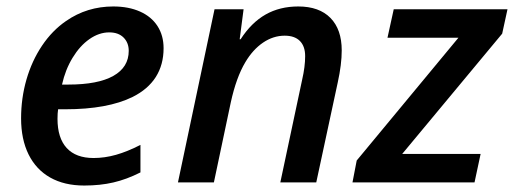

<svg xmlns="http://www.w3.org/2000/svg" viewBox="-20 -570 1606 600"><path d="M45.9 -200.2Q45.9 -263.2 62.7 -321.5Q79.6 -379.9 111.3 -427.2Q143.1 -474.6 186.5 -504.4Q252 -549.8 334 -549.8Q381.8 -549.8 417.5 -533.9Q453.1 -518.1 472.2 -488.5Q491.2 -459 491.2 -419.4Q491.2 -367.7 466.8 -329.3Q442.4 -291 394.5 -267.1Q316.4 -228.5 183.6 -228.5H161.6Q159.7 -216.8 159.7 -198.7Q159.7 -138.7 188.5 -107.4Q217.3 -76.2 272.5 -76.2Q307.1 -76.2 342.5 -86.2Q377.9 -96.2 418.9 -117.2V-31.2Q375.5 -9.3 334.2 0.2Q293 9.8 243.2 9.8Q181.2 9.8 137 -15.1Q92.8 -40 69.3 -87.4Q45.9 -134.8 45.9 -200.2ZM382.3 -411.1Q382.3 -436.5 366.2 -452.6Q350.1 -468.8 321.3 -468.8Q289.6 -468.8 259.5 -447.8Q229.5 -426.8 206.8 -389.4Q184.1 -352.1 173.8 -305.7H193.4Q286.1 -305.7 334.2 -332.8Q382.3 -359.9 382.3 -411.1Z M650.4 -541H741.2L729 -447.3H731.9Q765.6 -499.5 810.1 -524.7Q854.5 -549.8 912.1 -549.8Q977.5 -549.8 1012.7 -513.9Q1047.9 -478 1047.9 -412.6Q1047.9 -369.1 1035.6 -313L968.3 0H856L924.3 -321.3Q933.6 -361.8 933.6 -394.5Q933.6 -425.3 917.2 -441.9Q900.9 -458.5 869.6 -458.5Q834 -458.5 802 -436.8Q770 -415 746.6 -375.5Q718.3 -328.1 701.2 -250L648.4 0H536.1Z M1094.7 -68.4 1412.6 -452.1H1190.9L1210.4 -541H1565.9L1549.3 -464.8L1236.8 -88.9H1481.9L1462.9 0H1081.5Z"/></svg>

Font: Viking Open Sans Light
Style: Bold Italic
Weight: 600
Italic angle: -12°
Foundry: Ascender Corporation
Version: Version 2.000